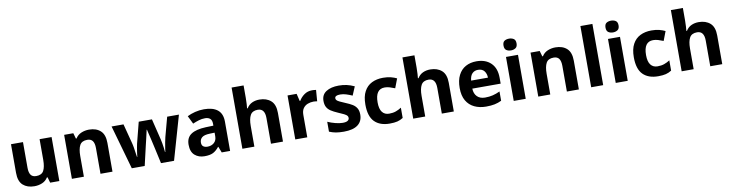

<svg xmlns="http://www.w3.org/2000/svg" viewBox="-23 -1548 8927 2347"><g transform="rotate(-10 4441.0 -375.0)"><path d="M429.7 -289.1V-545.9H578.6V0H464.8L444.8 -69.8H436.5Q410.6 -27.8 365.2 -9Q319.8 9.8 268.6 9.8Q180.7 9.8 127.7 -37.6Q74.7 -85 74.7 -189.9V-545.9H223.6V-227.1Q223.6 -168 244.6 -138.4Q265.6 -108.9 311.5 -108.9Q379.9 -108.9 404.8 -155.5Q429.7 -202.1 429.7 -289.1Z M1044.4 -556.2Q1132.3 -556.2 1185.3 -508.5Q1238.3 -460.9 1238.3 -356V0H1089.4V-318.8Q1089.4 -377.9 1068.4 -407.5Q1047.4 -437 1001.5 -437Q933.6 -437 908.4 -390.6Q883.3 -344.2 883.3 -256.8V0H734.4V-545.9H848.1L868.2 -476.1H876.5Q902.3 -518.1 947.8 -537.1Q993.2 -556.2 1044.4 -556.2Z M2159.2 -545.9 2002.4 0H1840.3L1798.3 -190.9L1770.5 -313.5Q1762.7 -346.2 1754.2 -380.9Q1745.6 -415.5 1742.2 -432.1H1738.3Q1735.4 -417 1727.8 -384.5Q1720.2 -352.1 1711.4 -313.5Q1703.6 -280.8 1694.8 -244.1Q1686 -207.5 1682.1 -189L1638.2 0H1478L1323.2 -545.9H1471.2L1534.2 -304.2Q1537.6 -291 1540.8 -275.9Q1543.9 -260.7 1546.9 -243.7Q1551.8 -213.9 1556.4 -178.7Q1561 -143.6 1564.5 -125H1568.4Q1569.3 -141.1 1574 -172.4Q1578.6 -203.6 1584 -235.4Q1589.4 -267.1 1593.3 -284.2L1660.2 -545.9H1824.2L1888.2 -284.2Q1889.6 -277.3 1891.8 -266.1Q1894 -254.9 1897.5 -239.3Q1903.3 -208 1907.2 -176Q1911.1 -144 1912.1 -125H1916Q1918.5 -142.1 1923.3 -174.8Q1928.2 -207 1934.8 -242.4Q1941.4 -277.8 1948.2 -304.2L2013.2 -545.9Z M2471.2 -557.1Q2581.5 -557.1 2639.9 -509.5Q2698.2 -461.9 2698.2 -363.8V0H2594.2L2565.4 -74.2H2561.5Q2526.4 -29.8 2487.3 -10Q2448.2 9.8 2380.4 9.8Q2307.6 9.8 2259.5 -32.2Q2211.4 -74.2 2211.4 -163.1Q2211.4 -250 2272.5 -291Q2333.5 -332 2455.6 -336.9L2550.3 -339.8V-363.8Q2550.3 -407.2 2527.8 -427Q2505.4 -446.8 2465.3 -446.8Q2425.3 -446.8 2387.5 -435.3Q2349.6 -423.8 2311.5 -407.2L2262.2 -507.8Q2305.7 -529.8 2359.6 -543.5Q2413.6 -557.1 2471.2 -557.1ZM2550.3 -208V-252.9L2492.2 -251Q2420.4 -249 2392.3 -225.1Q2364.3 -201.2 2364.3 -162.1Q2364.3 -127.9 2384.3 -113.5Q2404.3 -99.1 2436.5 -99.1Q2484.4 -99.1 2517.3 -127.4Q2550.3 -155.8 2550.3 -208Z M2850.6 0V-759.8H2999.5V-605Q2999.5 -564 2997.1 -527.6Q2994.6 -491.2 2992.7 -476.1H3000.5Q3026.4 -518.1 3067.4 -537.1Q3108.4 -556.2 3158.7 -556.2Q3246.6 -556.2 3300.5 -508.5Q3354.5 -460.9 3354.5 -356V0H3205.6V-318.8Q3205.6 -437 3117.7 -437Q3050.8 -437 3025.1 -390.6Q2999.5 -344.2 2999.5 -256.8V0Z M3812.5 -556.2Q3823.2 -556.2 3838.4 -555.2Q3853.5 -554.2 3862.3 -551.8L3851.6 -412.1Q3843.3 -414.1 3830.3 -415.5Q3817.4 -417 3807.1 -417Q3769.5 -417 3734.4 -403.8Q3699.2 -390.1 3677.7 -360.1Q3656.2 -330.1 3656.2 -277.8V0H3507.3V-545.9H3620.1L3642.1 -454.1H3649.4Q3673.3 -496.1 3715.3 -526.1Q3757.3 -556.2 3812.5 -556.2Z M4342.3 -162.1Q4342.3 -79.1 4283.7 -34.7Q4225.1 9.8 4109.4 9.8Q4052.2 9.8 4011.2 2.4Q3970.2 -4.9 3929.2 -22V-145Q3973.1 -125 4024.2 -112.1Q4075.2 -99.1 4114.3 -99.1Q4157.2 -99.1 4176.3 -112.1Q4195.3 -125 4195.3 -146Q4195.3 -160.6 4188 -171.4Q4179.2 -184.1 4148.7 -199.7Q4118.2 -215.3 4077.1 -231.9Q4026.9 -253.4 3993.2 -275.4Q3960.4 -296.9 3944.3 -327.4Q3928.2 -357.9 3928.2 -403.8Q3928.2 -480 3987.3 -518.1Q4046.4 -556.2 4144 -556.2Q4195.3 -556.2 4241.2 -546.1Q4287.1 -536.1 4336.4 -513.2L4291 -405.8Q4251.5 -422.9 4215.3 -434.3Q4179.2 -445.8 4142.1 -445.8Q4076.2 -445.8 4076.2 -410.2Q4076.2 -397 4085 -386.7Q4093.8 -375.5 4123.5 -361.6Q4153.3 -347.7 4190.4 -332Q4236.3 -313.5 4271.5 -292.5Q4305.2 -272 4323.7 -241Q4342.3 -210 4342.3 -162.1Z M4679.7 9.8Q4557.6 9.8 4491.2 -57.1Q4424.8 -124 4424.8 -270Q4424.8 -370.6 4459 -433.1Q4492.7 -496.1 4553.2 -526.1Q4613.8 -556.2 4692.9 -556.2Q4749 -556.2 4790.5 -545.2Q4832 -534.2 4862.8 -519L4818.8 -403.8Q4783.7 -418 4753.2 -427Q4722.7 -436 4692.9 -436Q4576.7 -436 4576.7 -271Q4576.7 -189 4607.2 -149.9Q4637.7 -110.8 4692.9 -110.8Q4739.7 -110.8 4775.9 -123.5Q4812 -136.2 4845.7 -158.2V-30.8Q4812 -8.8 4774.4 0.5Q4736.8 9.8 4679.7 9.8Z M4971.2 0V-759.8H5120.1V-605Q5120.1 -564 5117.7 -527.6Q5115.2 -491.2 5113.3 -476.1H5121.1Q5147 -518.1 5188 -537.1Q5229 -556.2 5279.3 -556.2Q5367.2 -556.2 5421.1 -508.5Q5475.1 -460.9 5475.1 -356V0H5326.2V-318.8Q5326.2 -437 5238.3 -437Q5171.4 -437 5145.8 -390.6Q5120.1 -344.2 5120.1 -256.8V0Z M5853 -556.2Q5966.3 -556.2 6032.2 -491.5Q6098.1 -426.8 6098.1 -308.1V-235.8H5746.1Q5748 -172.9 5783.7 -137Q5819.3 -101.1 5882.3 -101.1Q5934.1 -101.1 5977.5 -111.6Q6021 -122.1 6067.4 -144V-28.8Q6026.4 -8.8 5982.2 0.5Q5938 9.8 5875 9.8Q5793.9 9.8 5730.5 -20.5Q5667 -50.8 5631.1 -112.3Q5595.2 -173.8 5595.2 -269Q5595.2 -364.3 5627.9 -428.2Q5660.2 -492.2 5718.3 -524.2Q5776.4 -556.2 5853 -556.2ZM5854 -450.2Q5810.1 -450.2 5782.2 -422.1Q5754.4 -394 5749 -335H5958Q5957 -383.8 5931.6 -417Q5906.2 -450.2 5854 -450.2Z M6293.9 -759.8Q6326.7 -759.8 6350.8 -744.4Q6375 -729 6375 -687Q6375 -646 6350.8 -629.9Q6326.7 -613.8 6293.9 -613.8Q6259.8 -613.8 6236.3 -629.9Q6212.9 -646 6212.9 -687Q6212.9 -729 6236.3 -744.4Q6259.8 -759.8 6293.9 -759.8ZM6218.8 0V-545.9H6367.7V0Z M6833.5 -556.2Q6921.4 -556.2 6974.4 -508.5Q7027.3 -460.9 7027.3 -356V0H6878.4V-318.8Q6878.4 -377.9 6857.4 -407.5Q6836.4 -437 6790.5 -437Q6722.7 -437 6697.5 -390.6Q6672.4 -344.2 6672.4 -256.8V0H6523.4V-545.9H6637.2L6657.2 -476.1H6665.5Q6691.4 -518.1 6736.8 -537.1Q6782.2 -556.2 6833.5 -556.2Z M7180.2 -759.8H7329.1V0H7180.2Z M7560.1 -759.8Q7592.8 -759.8 7616.9 -744.4Q7641.1 -729 7641.1 -687Q7641.1 -646 7616.9 -629.9Q7592.8 -613.8 7560.1 -613.8Q7525.9 -613.8 7502.4 -629.9Q7479 -646 7479 -687Q7479 -729 7502.4 -744.4Q7525.9 -759.8 7560.1 -759.8ZM7484.9 0V-545.9H7633.8V0Z M8011.7 9.8Q7889.6 9.8 7823.2 -57.1Q7756.8 -124 7756.8 -270Q7756.8 -370.6 7791 -433.1Q7824.7 -496.1 7885.3 -526.1Q7945.8 -556.2 8024.9 -556.2Q8081.1 -556.2 8122.6 -545.2Q8164.1 -534.2 8194.8 -519L8150.9 -403.8Q8115.7 -418 8085.2 -427Q8054.7 -436 8024.9 -436Q7908.7 -436 7908.7 -271Q7908.7 -189 7939.2 -149.9Q7969.7 -110.8 8024.9 -110.8Q8071.8 -110.8 8107.9 -123.5Q8144 -136.2 8177.7 -158.2V-30.8Q8144 -8.8 8106.4 0.5Q8068.8 9.8 8011.7 9.8Z M8303.2 0V-759.8H8452.1V-605Q8452.1 -564 8449.7 -527.6Q8447.3 -491.2 8445.3 -476.1H8453.1Q8479 -518.1 8520 -537.1Q8561 -556.2 8611.3 -556.2Q8699.2 -556.2 8753.2 -508.5Q8807.1 -460.9 8807.1 -356V0H8658.2V-318.8Q8658.2 -437 8570.3 -437Q8503.4 -437 8477.8 -390.6Q8452.1 -344.2 8452.1 -256.8V0Z"/></g></svg>

Font: Nokora
Style: Bold
Weight: 700
Designer: Danh Hong
Version: Version 8.000; ttfautohint (v1.8.3)